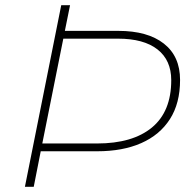

<svg xmlns="http://www.w3.org/2000/svg" viewBox="-20 -720 752 740"><path d="M76 0 216 -700H250L230 -601H436Q549 -601 611.5 -552Q674 -503 674 -412Q674 -322 635 -261Q596 -200 524.5 -168.5Q453 -137 355 -137H137L110 0ZM224 -571 143 -167H354Q491 -167 565.5 -228.5Q640 -290 640 -411Q640 -488 587 -529.5Q534 -571 435 -571Z"/></svg>

Font: Montserrat Thin ExtraLight
Style: Italic
Weight: 250
Italic angle: -11.3°
Version: Version 9.000